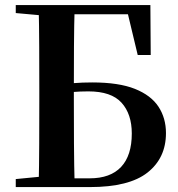

<svg xmlns="http://www.w3.org/2000/svg" viewBox="-20 -761 726 781"><path d="M44.1 0V-32.6L196 -47.3H211.1V0ZM137.2 0Q139.2 -87.4 139.5 -176.6Q139.9 -265.8 139.9 -355.9V-397.6Q139.9 -483.5 139.5 -569.2Q139.2 -654.9 137.2 -740.5H283.8Q281.4 -656.3 280.9 -571.7Q280.4 -487.1 280.4 -406.4V-356.6Q280.4 -267.1 280.9 -177.6Q281.4 -88.1 283.8 0ZM211.1 0V-35.6H344.5Q429.2 -35.6 472.7 -82.1Q516.1 -128.5 516.1 -217.9Q516.1 -297.1 474.4 -343.2Q432.8 -389.3 339.4 -389.3Q305.4 -389.3 273.9 -386.6Q242.4 -383.9 210.4 -375.9V-412.5Q243.5 -420 278.9 -422.8Q314.3 -425.7 355.1 -425.7Q463.1 -425.7 528.8 -399.5Q594.4 -373.2 624.8 -326.8Q655.1 -280.3 655.1 -219.6Q655.1 -118.4 580.2 -59.2Q505.4 0 345.2 0ZM44.1 -707.9V-740.5H211.1V-694.2H196ZM540.2 -537.2 491.5 -740.5 558.8 -702.9H211.1V-740.5H591.7L593.1 -537.2Z"/></svg>

Font: Noto Serif KR
Style: Regular
Weight: 200
Designer: Ryoko NISHIZUKA 西塚涼子 (kana & ideographs); Frank Grießhammer (Latin, Greek & Cyrillic); Wenlong ZHANG 张文龙 (bopomofo); San
Foundry: Adobe
Version: Version 2.001;hotconv 1.1.0;makeotfexe 2.6.0